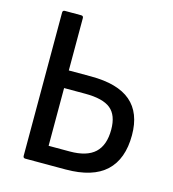

<svg xmlns="http://www.w3.org/2000/svg" viewBox="-100 -738 741 822"><g transform="rotate(15 270.5 -327.5)"><path d="M87 0Q77 0 77 -10V-645Q77 -655 87 -655H159Q169 -655 169 -645V-413H267Q386 -413 444 -363.5Q502 -314 502 -215Q502 -109 443.5 -54.5Q385 0 265 0ZM169 -79H263Q338 -79 374 -112.5Q410 -146 410 -215Q410 -279 375.5 -307Q341 -335 263 -335H169Z"/></g></svg>

Font: Sofia Sans Semi Condensed Medium
Style: Regular
Weight: 500
Designer: Botio Nikoltchev, Ani Petrova
Foundry: lettersoup
Version: Version 4.100